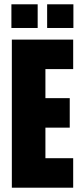

<svg xmlns="http://www.w3.org/2000/svg" viewBox="-20 -872 387 892"><path d="M35 0V-688H320V-551H191V-416H304V-279H191V-137H320V0ZM33 -742V-852H155V-742ZM199 -742V-852H321V-742Z"/></svg>

Font: Saira ExtraCondensed Black
Style: Regular
Weight: 900
Width: 2
Designer: Hector Gatti with collaboration of the Omnibus-Type team
Foundry: Omnibus-Type
Version: Version 1.101